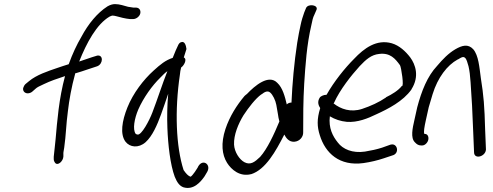

<svg xmlns="http://www.w3.org/2000/svg" viewBox="-20 -766 2401 936"><path d="M346 -408C394 -422 418 -432 454 -443C483 -454 485 -500 454 -495L428 -487C413 -482 394 -475 366 -466C402 -557 451 -648 514 -685C521 -688 525 -690 528 -690C534 -690 539 -689 547 -687C565 -682 591 -675 614 -673H629C644 -673 661 -686 664 -701C667 -716 659 -729 642 -729H630L604 -733C585 -738 563 -746 541 -746C530 -746 518 -743 504 -735C454 -703 410 -649 377 -587C354 -548 333 -503 315 -453C297 -447 276 -441 260 -435C213 -419 158 -401 121 -370L104 -356C99 -351 95 -344 93 -337C90 -322 101 -311 115 -311C123 -311 131 -314 137 -319L154 -334C160 -340 174 -347 194 -356C225 -371 260 -383 297 -395C267 -284 259 -177 251 -87C249 -61 244 -26 242 -2V10C242 18 246 24 248 27C261 45 288 20 289 -3V-15C288 -21 291 -32 293 -46C302 -109 302 -158 311 -224C317 -277 329 -344 346 -405Z M654 -232C680 -291 722 -349 761 -387C774 -400 784 -411 796 -419C771 -356 748 -283 723 -218C708 -178 670 -107 651 -110C648 -110 645 -111 641 -114C626 -136 635 -187 654 -232ZM876 -486C881 -502 885 -515 889 -527C887 -543 881 -568 862 -560C856 -558 853 -554 850 -549C844 -537 830 -506 822 -484C786 -472 762 -452 729 -422C680 -378 629 -312 601 -242C575 -177 564 -112 592 -75C613 -48 655 -42 690 -73C723 -103 746 -156 765 -208C777 -241 788 -274 800 -309C795 -252 794 -197 796 -143C799 -60 810 37 832 96C843 123 855 140 874 147C924 162 958 121 977 94L990 72C1012 34 964 3 943 52L930 72C922 83 916 91 909 96H908V94H904V93C898 91 887 81 875 63C838 -51 831 -227 857 -402C858 -415 860 -425 863 -437C875 -444 895 -477 876 -486Z M1401 -266C1392 -266 1384 -263 1378 -257C1369 -295 1358 -338 1332 -362C1290 -406 1222 -348 1184 -308C1179 -305 1176 -301 1172 -298C1135 -254 1100 -200 1079 -137C1056 -67 1062 -12 1087 28C1108 61 1149 97 1204 83H1205C1275 60 1324 -28 1366 -110C1374 -94 1389 -73 1415 -75C1442 -77 1459 -100 1458 -121C1458 -195 1458 -275 1463 -358C1469 -448 1475 -546 1498 -644C1502 -665 1506 -682 1512 -693L1522 -716C1536 -742 1482 -750 1472 -727L1463 -705C1457 -688 1450 -667 1445 -642C1440 -619 1434 -590 1429 -558C1414 -460 1405 -359 1401 -266ZM1121 -61C1119 -109 1142 -163 1167 -204C1192 -242 1225 -285 1254 -306H1255C1271 -319 1285 -325 1297 -315C1310 -304 1323 -277 1327 -255L1335 -209C1336 -198 1339 -186 1342 -174C1316 -111 1283 -40 1248 -1C1222 24 1201 40 1172 25C1147 12 1123 -25 1121 -61Z M1540 -292C1524 -269 1534 -250 1541 -239C1524 -184 1526 -148 1539 -107C1566 -19 1635 45 1752 29C1787 24 1820 16 1850 6L1892 -8C1930 -17 1918 -70 1885 -61H1884L1842 -46C1817 -38 1790 -32 1759 -27C1698 -18 1651 -39 1627 -71C1602 -102 1581 -142 1588 -199C1613 -184 1640 -175 1671 -172C1723 -168 1774 -189 1815 -209C1872 -235 1945 -272 1986 -330V-331C2026 -394 2005 -452 1980 -486C1957 -516 1927 -544 1890 -555C1816 -576 1755 -531 1706 -479C1661 -434 1608 -368 1572 -304C1556 -304 1544 -296 1540 -292ZM1606 -262 1608 -264C1637 -329 1693 -399 1733 -443C1764 -476 1790 -499 1828 -503C1882 -510 1907 -480 1930 -448C1936 -439 1951 -341 1939 -347C1922 -325 1891 -306 1862 -292V-291C1827 -267 1787 -249 1745 -235C1690 -217 1641 -234 1606 -262Z M2089 -307C2114 -388 2160 -448 2211 -476H2212C2232 -488 2240 -493 2250 -481C2255 -474 2259 -461 2264 -443C2269 -422 2272 -396 2274 -366C2280 -280 2283 -230 2287 -120L2291 -24C2291 13 2347 -2 2349 -37L2345 -135C2342 -247 2338 -299 2324 -386C2317 -438 2313 -496 2287 -526C2262 -553 2233 -545 2200 -526C2166 -506 2139 -478 2111 -445C2063 -394 2035 -322 2014 -243L2000 -180C1991 -141 1981 -94 2002 -73C2011 -63 2020 -57 2032 -57H2039C2051 -57 2065 -70 2068 -85C2071 -100 2064 -113 2052 -113H2049C2044 -121 2049 -148 2056 -180L2070 -243C2076 -264 2082 -284 2089 -307Z"/></svg>

Font: Stray Cat
Style: BdCnObl
Weight: 700
Version: Version 1.0